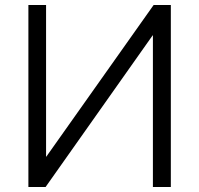

<svg xmlns="http://www.w3.org/2000/svg" viewBox="-20 -749 800 771"><path d="M165 -120H166L597 -729H666V2H594V-607H593L163 2H94V-729H165Z"/></svg>

Font: Sinter Normal
Style: Regular
Weight: 350
Foundry: Adobe & rsms
Version: Version 1.000